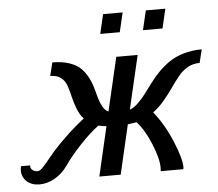

<svg xmlns="http://www.w3.org/2000/svg" viewBox="-47 -655 814 717"><g transform="rotate(-5 360.0 -296.5)"><path d="M7.8 0ZM420.9 -185.1 377.9 0H297.9L340.8 -185.1Q328.1 -186 311 -189.9Q277.8 -165.5 240.5 -125.7Q203.1 -85.9 178.2 -49.8Q158.2 -22 130.4 -6.1Q102.5 9.8 73.2 9.8Q44.4 9.8 26.1 -6.3Q7.8 -22.5 7.8 -47.9Q7.8 -54.2 9.8 -64H43.9V-60.1Q43.9 -51.8 51.5 -45.9Q59.1 -40 69.8 -40Q77.1 -40 85.4 -47.6Q93.8 -55.2 107.2 -71.5Q120.6 -87.9 137.9 -108.2Q155.3 -128.4 187.5 -159.4Q219.7 -190.4 258.8 -221.2Q244.1 -236.8 234.9 -261Q225.6 -285.2 220.9 -306.4Q216.3 -327.6 209.5 -347.4Q202.6 -367.2 187.7 -378.7Q172.9 -390.1 147.9 -390.1L160.2 -439.9Q197.3 -439.9 224.6 -430.4Q252 -420.9 267.1 -405.3Q282.2 -389.6 292.2 -370.4Q302.2 -351.1 307.9 -330.3Q313.5 -309.6 318.6 -291.7Q323.7 -273.9 332 -259.3Q340.3 -244.6 353 -238.8L399.9 -439.9H480L433.1 -238.8Q448.7 -244.6 464.1 -259.3Q479.5 -273.9 492.9 -291.7Q506.3 -309.6 521.7 -330.3Q537.1 -351.1 555.9 -370.4Q574.7 -389.6 597.2 -405.3Q619.6 -420.9 651.4 -430.4Q683.1 -439.9 720.2 -439.9L708 -390.1Q683.1 -390.1 662.8 -378.7Q642.6 -367.2 626.7 -347.4Q610.8 -327.6 596.2 -306.4Q581.5 -285.2 561.3 -261Q541 -236.8 519 -221.2Q559.1 -171.4 586.4 -105.5Q613.8 -39.6 613.8 -7.8Q613.8 -6.3 613.3 -3.7Q612.8 -1 612.8 0H527.8Q528.8 -3.9 528.8 -13.2Q528.8 -46.9 505.9 -102.8Q482.9 -158.7 454.1 -189.9Q431.2 -186 420.9 -185.1ZM598.1 -530.3ZM524.9 -603H598.1L581.1 -530.3H507.8ZM364.7 -603H438L420.9 -530.3H347.7Z"/></g></svg>

Font: Pfennig
Style: Italic
Weight: 500
Italic angle: -13°
Version: Version 20120410 ; ttfautohint (v0.8)